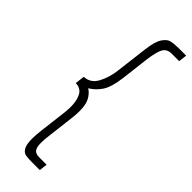

<svg xmlns="http://www.w3.org/2000/svg" viewBox="-296 -768 936 936"><g transform="rotate(45 172.0 -300.5)"><path d="M287 -707Q256 -707 242.5 -684Q229 -661 221 -599L204 -457Q195 -385 173 -352Q151 -319 119 -300Q141 -286 154.5 -261Q168 -236 168 -190Q168 -170 165 -144L148 -2Q144 26 144 51Q144 82 154 94.5Q164 107 187 107H239L234 149H185Q152 149 136 146Q120 143 109.5 125Q99 107 99 67Q99 41 103 10L121 -140Q123 -162 123 -176Q123 -218 108.5 -246Q94 -274 58 -275L64 -324Q108 -326 130.5 -366.5Q153 -407 160 -460L181 -631Q188 -689 204.5 -714.5Q221 -740 240.5 -745Q260 -750 296 -750H344L339 -707Z"/></g></svg>

Font: Josefin Sans Light
Style: Italic
Weight: 300
Italic angle: -7°
Designer: Santiago Orozco
Foundry: Typemade
Version: Version 2.000